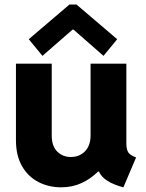

<svg xmlns="http://www.w3.org/2000/svg" viewBox="-20 -800 630 828"><path d="M244.1 7.8Q189.9 7.8 145.5 -15.1Q101.1 -38.1 75 -83.5Q48.8 -128.9 48.8 -195.3V-525.4H203.1V-215.8Q203.1 -169.9 226.8 -146.5Q250.5 -123 284.7 -123Q322.8 -123 346.7 -147.7Q370.6 -172.4 370.6 -215.8V-525.4H524.9V-184.1Q524.9 -155.8 533 -143.1Q541 -130.4 566.9 -121.1L512.2 7.8Q426.3 -14.6 406.7 -60.1H402.8Q372.1 -29.3 332 -10.7Q292 7.8 244.1 7.8ZM163.1 -559.1 104 -630.9 279.3 -780.3H310.1L485.4 -630.9L426.3 -559.1L296.9 -672.4H293Z"/></svg>

Font: Reddit Sans ExtraBold
Style: Regular
Weight: 800
Designer: Stephen Hutchings
Foundry: Reddit
Version: Version 1.014; ttfautohint (v1.8.4.7-5d5b)